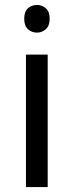

<svg xmlns="http://www.w3.org/2000/svg" viewBox="-20 -757 298 777"><path d="M173 -536V0H85V-536ZM130 -737Q150 -737 165.5 -723.5Q181 -710 181 -681Q181 -653 165.5 -639Q150 -625 130 -625Q108 -625 93 -639Q78 -653 78 -681Q78 -710 93 -723.5Q108 -737 130 -737Z"/></svg>

Font: usinhala85
Style: Book
Weight: 400
Designer: Jelle Bosma - Monotype Design Team
Foundry: Monotype Imaging Inc.
Version: Version 2.003